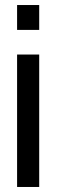

<svg xmlns="http://www.w3.org/2000/svg" viewBox="-20 -744 225 764"><path d="M48 -625V-724H136V-625ZM48 0V-527H136V0Z"/></svg>

Font: Archivo ExtraCondensed Medium
Style: Regular
Weight: 500
Width: 2
Designer: Hector Gatti
Foundry: Omnibus-Type
Version: Version 2.001